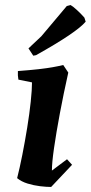

<svg xmlns="http://www.w3.org/2000/svg" viewBox="-20 -730 360 762"><path d="M107 -403 53 -414Q50 -430 51 -448Q94 -451 142 -456.5Q190 -462 231 -472L251 -442Q232 -357 217.5 -279.5Q203 -202 194.5 -143Q186 -84 186 -53L246 -98L266 -76L183 12Q164 12 139 9Q114 6 89.5 -1.5Q65 -9 48 -23Q58 -62 68.5 -115Q79 -168 88 -223.5Q97 -279 102 -326.5Q107 -374 107 -403ZM112 -509 93 -538 144 -586 245 -706 260 -710Q268 -706 284.5 -691Q301 -676 315 -660L320 -644Q284 -601 123 -511Z"/></svg>

Font: Labrada
Style: Bold Italic
Weight: 700
Italic angle: -7°
Designer: Mercedes Jáuregui
Foundry: Omnibus-Type Team
Version: Version 1.000; ttfautohint (v1.8.4.7-5d5b)